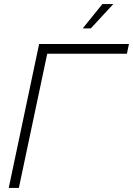

<svg xmlns="http://www.w3.org/2000/svg" viewBox="-20 -927 656 947"><path d="M23 0 173 -710H616L606 -662H213L73 0ZM388 -787 485 -907H539L428 -787Z"/></svg>

Font: Geist Mono ExtraLight
Style: Italic
Weight: 200
Italic angle: -12°
Monospace: yes
Designer: Basement.studio, Andrés Briganti, Mateo Zaragoza
Foundry: Basement.studio, Vercel, Andrés Briganti, Guido Ferreyra, Mateo Zaragoza
Version: Version 1.500; ttfautohint (v1.8.4.7-5d5b)